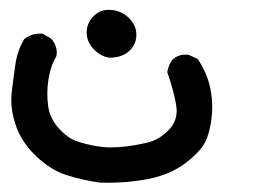

<svg xmlns="http://www.w3.org/2000/svg" viewBox="-20 -80 540 398"><path d="M3.4 127.4Q3.4 118.7 4.9 106.4Q8.3 77.6 12.2 51.5Q16.1 25.4 29.8 1.5Q43.9 -10.3 63 -10.3Q64.9 -10.3 67.9 -10.3L85.4 -0.5Q97.7 12.7 97.7 29.3Q97.7 31.7 97.2 35.6Q90.3 47.9 87.4 56.6Q78.1 83.5 78.1 114.7Q78.1 126 79.6 137.7Q82.5 163.6 100.6 184.6Q119.1 205.6 138.2 212.4Q157.7 219.2 181.2 223.1Q195.3 225.6 208 225.6Q243.7 225.6 284.7 215.8Q310.5 210 331.1 188Q346.2 171.9 346.2 149.4Q346.2 139.6 341.3 118.7Q335.4 93.8 326.7 69.8Q329.1 54.2 337.9 43Q349.6 33.2 364.7 33.2Q370.6 33.2 372.6 34.2L390.1 42.5Q409.2 71.3 416 103Q419.9 123.5 419.9 142.6Q419.9 165 414.1 189.5Q409.7 207.5 403.8 217.3Q394 234.9 366.2 256.8Q333.5 282.2 285.2 291.5Q246.1 298.8 205.1 298.8Q188.5 298.8 185.5 298.3Q151.4 293.5 118.7 283.2Q84 272.5 51.8 240.7Q23.9 212.9 12.7 179.7Q3.4 152.8 3.4 127.4ZM174.8 -47.4Q187.5 -59.6 205.6 -59.6Q209.5 -59.6 213.9 -59.1Q236.3 -55.7 250 -39.6Q262.7 -25.4 262.7 -8.3Q262.7 2.4 258.8 10.7Q253.4 22 244.1 28.8Q229.5 39.6 207 39.6H206.5Q189 37.1 174.3 22Q159.7 6.8 159.7 -12.9Q159.7 -32.7 174.8 -47.4Z"/></svg>

Font: Bakudai
Style: Medium
Weight: 500
Version: Version 1.48